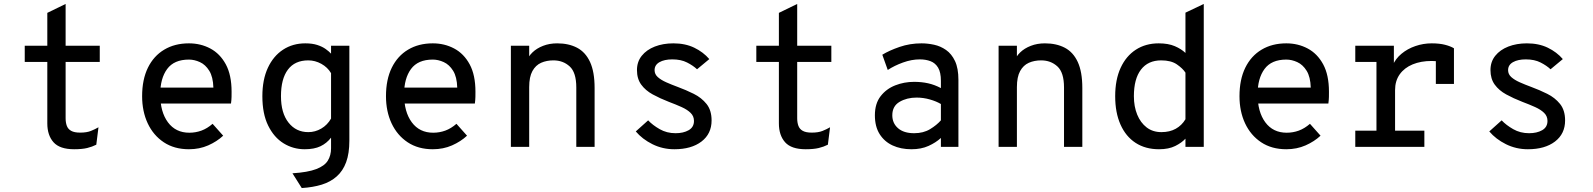

<svg xmlns="http://www.w3.org/2000/svg" viewBox="-20 -742 8048 970"><path d="M354.5 12Q282 12 250.5 -23.2Q219 -58.5 219 -118.5V-429H105V-511H219V-677L311.5 -722V-511H484V-429H311.5V-144.5Q311.5 -123 317.5 -106.5Q323.5 -90 339.5 -81Q355.5 -72 385 -72Q418 -72 439.2 -80.5Q460.5 -89 477.5 -99L466.5 -11Q446 -0.5 420.2 5.8Q394.5 12 354.5 12Z M934.5 12Q860.5 12 807.5 -23.2Q754.5 -58.5 726.2 -119Q698 -179.5 698 -256Q698 -340 727.2 -399.8Q756.5 -459.5 809.8 -491.2Q863 -523 934.5 -523Q993.5 -523 1042.5 -497Q1091.5 -471 1120.8 -417Q1150 -363 1150 -278.5Q1150 -268 1149.8 -252.5Q1149.5 -237 1147 -219H770V-299.5H1058Q1056.5 -353.5 1037.2 -384.5Q1018 -415.5 990 -428.2Q962 -441 934.5 -441Q859.5 -441 824.5 -393.5Q789.5 -346 789.5 -265.5Q789.5 -176.5 828.5 -124Q867.5 -71.5 936.5 -71.5Q968.5 -71.5 997.8 -82.2Q1027 -93 1054 -116.5L1107.5 -56.5Q1076 -27 1031.8 -7.5Q987.5 12 934.5 12Z M1504.5 208 1457.5 133.5Q1535.5 128.5 1577.8 112.2Q1620 96 1636.2 69.5Q1652.5 43 1652.5 7.5V-46.5Q1630.5 -18 1598.8 -3Q1567 12 1519.5 12Q1461 12 1412.5 -18Q1364 -48 1334.8 -107.5Q1305.5 -167 1305.5 -256Q1305.5 -339.5 1333.2 -399.2Q1361 -459 1410 -491Q1459 -523 1522.5 -523Q1557.5 -523 1583 -514.8Q1608.5 -506.5 1625.5 -494.2Q1642.5 -482 1652.5 -471V-511H1745V-31Q1745 33 1728.8 77.2Q1712.5 121.5 1681.2 149.2Q1650 177 1605.5 190.8Q1561 204.5 1504.5 208ZM1537.5 -74.5Q1572.5 -74.5 1603.2 -92.5Q1634 -110.5 1652.5 -143V-372.5Q1635 -402 1603.5 -419.5Q1572 -437 1537.5 -437Q1469.5 -437 1434.5 -390.2Q1399.5 -343.5 1399.5 -256Q1399.5 -171 1437.5 -122.8Q1475.5 -74.5 1537.5 -74.5Z M2166.5 12Q2092.5 12 2039.5 -23.2Q1986.5 -58.5 1958.2 -119Q1930 -179.5 1930 -256Q1930 -340 1959.2 -399.8Q1988.5 -459.5 2041.8 -491.2Q2095 -523 2166.5 -523Q2225.5 -523 2274.5 -497Q2323.5 -471 2352.8 -417Q2382 -363 2382 -278.5Q2382 -268 2381.8 -252.5Q2381.5 -237 2379 -219H2002V-299.5H2290Q2288.5 -353.5 2269.2 -384.5Q2250 -415.5 2222 -428.2Q2194 -441 2166.5 -441Q2091.5 -441 2056.5 -393.5Q2021.5 -346 2021.5 -265.5Q2021.5 -176.5 2060.5 -124Q2099.5 -71.5 2168.5 -71.5Q2200.5 -71.5 2229.8 -82.2Q2259 -93 2286 -116.5L2339.5 -56.5Q2308 -27 2263.8 -7.5Q2219.5 12 2166.5 12Z M2561 0V-511H2653.5V-407L2640 -430Q2648 -456 2669.8 -477Q2691.5 -498 2723.8 -510.5Q2756 -523 2795 -523Q2853 -523 2895.5 -500.8Q2938 -478.5 2961 -428.8Q2984 -379 2984 -297.5V0H2891.5V-300Q2891.5 -376 2858 -406.5Q2824.5 -437 2776 -437Q2741.5 -437 2713.8 -424.8Q2686 -412.5 2669.8 -383Q2653.5 -353.5 2653.5 -302V0Z M3387 12Q3327.5 12 3276.2 -13.5Q3225 -39 3192 -78L3254.5 -134Q3277 -110 3312.8 -89.5Q3348.5 -69 3393 -69Q3432.5 -69 3459.2 -84.2Q3486 -99.5 3486 -131Q3486 -155 3469.2 -171.5Q3452.5 -188 3423.8 -201Q3395 -214 3359 -227.5Q3314 -245 3277.5 -265Q3241 -285 3219.5 -314.5Q3198 -344 3198 -388Q3198 -430 3222.2 -460.2Q3246.5 -490.5 3288.2 -506.8Q3330 -523 3382 -523Q3442 -523 3487.5 -501Q3533 -479 3563.5 -443.5L3501.5 -392Q3482 -410.5 3451.2 -426.2Q3420.5 -442 3376.5 -442Q3336.5 -442 3311.8 -428Q3287 -414 3287 -387.5Q3287 -367 3303.2 -352.5Q3319.5 -338 3346 -326.2Q3372.5 -314.5 3403.5 -303Q3445.5 -287.5 3484.8 -268Q3524 -248.5 3549.5 -216.8Q3575 -185 3575 -133.5Q3575 -66 3524 -27Q3473 12 3387 12Z M4050.5 12Q3978 12 3946.5 -23.2Q3915 -58.5 3915 -118.5V-429H3801V-511H3915V-677L4007.5 -722V-511H4180V-429H4007.5V-144.5Q4007.5 -123 4013.5 -106.5Q4019.5 -90 4035.5 -81Q4051.5 -72 4081 -72Q4114 -72 4135.2 -80.5Q4156.5 -89 4173.5 -99L4162.5 -11Q4142 -0.5 4116.2 5.8Q4090.5 12 4050.5 12Z M4584.5 12Q4531 12 4489.5 -7.2Q4448 -26.5 4424 -64.5Q4400 -102.5 4400 -159.5Q4400 -218.5 4428.8 -255.8Q4457.5 -293 4502.8 -310.8Q4548 -328.5 4598 -328.5Q4636 -328.5 4668.8 -321.2Q4701.5 -314 4733.5 -297V-333.5Q4733.5 -376.5 4719.5 -400Q4705.5 -423.5 4681.2 -432.8Q4657 -442 4627 -442Q4585.5 -442 4542 -426.2Q4498.5 -410.5 4465 -388.5L4437.5 -465.5Q4472.5 -487 4524.8 -505Q4577 -523 4635.5 -523Q4666.5 -523 4699 -516Q4731.5 -509 4759.5 -489.5Q4787.5 -470 4804.8 -433.5Q4822 -397 4822 -338.5V0H4733.5V-45Q4708 -21.5 4671 -4.8Q4634 12 4584.5 12ZM4598.5 -69Q4645 -69 4678.8 -89.5Q4712.5 -110 4733.5 -134V-216.5Q4711 -230 4678 -239.5Q4645 -249 4610.5 -249Q4561.5 -249 4524.8 -227.5Q4488 -206 4488 -159.5Q4488 -119.5 4517 -94.2Q4546 -69 4598.5 -69Z M5025 0V-511H5117.5V-407L5104 -430Q5112 -456 5133.8 -477Q5155.5 -498 5187.8 -510.5Q5220 -523 5259 -523Q5317 -523 5359.5 -500.8Q5402 -478.5 5425 -428.8Q5448 -379 5448 -297.5V0H5355.5V-300Q5355.5 -376 5322 -406.5Q5288.5 -437 5240 -437Q5205.5 -437 5177.8 -424.8Q5150 -412.5 5133.8 -383Q5117.5 -353.5 5117.5 -302V0Z M5835.5 12Q5767 12 5717.2 -20.2Q5667.5 -52.5 5640.8 -112.8Q5614 -173 5614 -256Q5614 -339.5 5641.5 -399.2Q5669 -459 5718.5 -491Q5768 -523 5834 -523Q5882 -523 5915.2 -508.8Q5948.5 -494.5 5969 -474.5V-678L6061.5 -722V0H5969V-41.5Q5950.5 -21 5917.5 -4.5Q5884.5 12 5835.5 12ZM5847.5 -74.5Q5889.5 -74.5 5920 -91.5Q5950.5 -108.5 5969 -139.5V-375Q5955.5 -396 5926 -416.5Q5896.5 -437 5846.5 -437Q5780 -437 5744.2 -390.2Q5708.5 -343.5 5708.5 -256Q5708.5 -204 5725.2 -163Q5742 -122 5773 -98.2Q5804 -74.5 5847.5 -74.5Z M6478.5 12Q6404.5 12 6351.5 -23.2Q6298.5 -58.5 6270.2 -119Q6242 -179.5 6242 -256Q6242 -340 6271.2 -399.8Q6300.5 -459.5 6353.8 -491.2Q6407 -523 6478.5 -523Q6537.5 -523 6586.5 -497Q6635.5 -471 6664.8 -417Q6694 -363 6694 -278.5Q6694 -268 6693.8 -252.5Q6693.5 -237 6691 -219H6314V-299.5H6602Q6600.5 -353.5 6581.2 -384.5Q6562 -415.5 6534 -428.2Q6506 -441 6478.5 -441Q6403.5 -441 6368.5 -393.5Q6333.5 -346 6333.5 -265.5Q6333.5 -176.5 6372.5 -124Q6411.5 -71.5 6480.5 -71.5Q6512.5 -71.5 6541.8 -82.2Q6571 -93 6598 -116.5L6651.5 -56.5Q6620 -27 6575.8 -7.5Q6531.5 12 6478.5 12Z M6827 0V-82H6934V-429H6827V-511H7022V-397L7016 -411.5Q7030 -445 7060.2 -470.2Q7090.5 -495.5 7130.5 -509.2Q7170.5 -523 7213 -523Q7252 -523 7280.2 -515.8Q7308.5 -508.5 7325.5 -498V-318H7234V-470.5L7267 -428Q7253.5 -431.5 7240 -432.8Q7226.5 -434 7213 -434Q7158.5 -434 7116.8 -416.8Q7075 -399.5 7051.5 -366.5Q7028 -333.5 7028 -286.5V-82H7176V0Z M7699 12Q7639.5 12 7588.2 -13.5Q7537 -39 7504 -78L7566.5 -134Q7589 -110 7624.8 -89.5Q7660.5 -69 7705 -69Q7744.5 -69 7771.2 -84.2Q7798 -99.5 7798 -131Q7798 -155 7781.2 -171.5Q7764.5 -188 7735.8 -201Q7707 -214 7671 -227.5Q7626 -245 7589.5 -265Q7553 -285 7531.5 -314.5Q7510 -344 7510 -388Q7510 -430 7534.2 -460.2Q7558.5 -490.5 7600.2 -506.8Q7642 -523 7694 -523Q7754 -523 7799.5 -501Q7845 -479 7875.5 -443.5L7813.5 -392Q7794 -410.5 7763.2 -426.2Q7732.5 -442 7688.5 -442Q7648.5 -442 7623.8 -428Q7599 -414 7599 -387.5Q7599 -367 7615.2 -352.5Q7631.5 -338 7658 -326.2Q7684.5 -314.5 7715.5 -303Q7757.5 -287.5 7796.8 -268Q7836 -248.5 7861.5 -216.8Q7887 -185 7887 -133.5Q7887 -66 7836 -27Q7785 12 7699 12Z"/></svg>

Font: Overpass Mono Light Medium
Style: Regular
Weight: 500
Monospace: yes
Version: Version 4.000